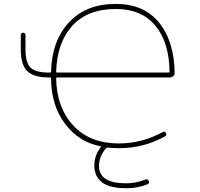

<svg xmlns="http://www.w3.org/2000/svg" viewBox="-20 -783 1040 997"><path d="M639.6 194.3Q637.7 194.3 635.7 194.3Q585 194.3 548.8 183.6Q513.7 171.9 497.1 152.3Q480.5 133.8 475.6 115.2Q469.7 96.7 469.7 79.1Q469.7 24.4 502 -16.6L503.9 -19.5Q504.9 -20.5 504.4 -22Q503.9 -23.4 502.9 -23.4L499 -24.4Q443.4 -35.2 397.9 -64.5Q352.5 -93.8 317.4 -140.6Q246.1 -235.4 245.1 -376Q245.1 -380.9 241.2 -380.9H233.4Q154.3 -380.9 121.1 -414.1Q87.9 -447.3 87.9 -527.3V-601.6Q87.9 -606.4 91.8 -609.9Q95.7 -613.3 100.6 -613.3Q105.5 -613.3 108.9 -609.9Q112.3 -606.4 112.3 -601.6V-527.3Q112.3 -457 138.7 -431.6Q165 -406.2 233.4 -406.2H241.2Q245.1 -406.2 245.1 -410.2V-411.1Q247.1 -491.2 270.5 -555.2Q293.9 -619.1 338.4 -667Q382.8 -714.8 443.4 -738.8Q503.9 -762.7 581.1 -762.7Q653.3 -762.7 709.5 -738.8Q765.6 -714.8 805.7 -666Q845.7 -617.2 866.2 -549.3Q886.7 -481.4 886.7 -404.3Q886.7 -394.5 879.4 -387.7Q872.1 -380.9 862.3 -380.9H276.4Q271.5 -380.9 271.5 -376Q274.4 -223.6 360.8 -130.9Q447.3 -38.1 596.7 -38.1Q715.8 -38.1 824.2 -96.7Q835.9 -103.5 841.8 -91.8Q847.7 -80.1 835.9 -74.2Q725.6 -13.7 600.6 -13.7Q598.6 -13.7 596.7 -13.7Q561.5 -13.7 539.1 -16.6Q534.2 -16.6 531.2 -13.7Q494.1 28.3 494.1 79.1Q494.1 168.9 635.7 168.9Q685.5 168.9 734.4 149.4Q747.1 144.5 752 156.2Q757.8 168 746.1 173.8Q696.3 194.3 639.6 194.3ZM581.1 -736.3Q435.5 -736.3 355.5 -649.4Q276.4 -562.5 271.5 -411.1V-410.2Q271.5 -406.2 276.4 -406.2H855.5Q860.4 -406.2 860.4 -410.2V-411.1Q858.4 -564.5 786.1 -650.4Q714.8 -736.3 581.1 -736.3Z"/></svg>

Font: Rounded-X Mgen+ 2m thin
Style: Regular
Weight: 100
Designer: [Source Han Sans]
Ryoko NISHIZUKA  (kana & ideographs); Paul D. Hunt (Latin, Greek & Cyrillic); Wenlong ZHANG  (bopomofo
Version: Version 1.059.20150602